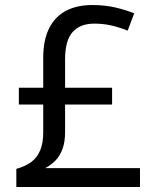

<svg xmlns="http://www.w3.org/2000/svg" viewBox="-20 -744 616 764"><path d="M347 -724Q397 -724 438 -714.5Q479 -705 514 -691L488 -622Q453 -636 421.5 -643Q390 -650 355 -650Q299 -650 269 -616.5Q239 -583 239 -509V-395H426V-328H239V-219Q239 -178 228 -149.5Q217 -121 199 -103.5Q181 -86 160 -75H537V0H45V-72Q81 -82 104.5 -99.5Q128 -117 140 -146Q152 -175 152 -218V-328H55V-395H152V-514Q152 -585 175.5 -631.5Q199 -678 242.5 -701Q286 -724 347 -724Z"/></svg>

Font: Noto Sans Hebrew Thin
Style: Regular
Weight: 400
Version: Version 3.001